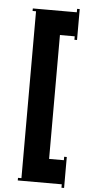

<svg xmlns="http://www.w3.org/2000/svg" viewBox="-66 -836 504 1112"><g transform="rotate(5 185.5 -280.0)"><path d="M80.1 220.2V205.1H100.1V-765.1H80.1V-779.8H335.9V-799.8H351.1V-620.1H335.9V-640.1H250V80.1H335.9V60.1H351.1V240.2H335.9V220.2Z"/></g></svg>

Font: Copperplate CC
Style: Bold
Weight: 700
Designer: indestructible type*
Foundry: Cowboy Collective
Version: Version 1.000